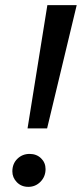

<svg xmlns="http://www.w3.org/2000/svg" viewBox="-20 -720 318 746"><path d="M87 -221 164 -700H278L163 -221ZM90 6Q63 6 45.5 -12Q28 -30 28 -54Q28 -84 47.5 -103Q67 -122 95 -122Q122 -122 139.5 -105Q157 -88 157 -63Q157 -34 137.5 -14Q118 6 90 6Z"/></svg>

Font: Montserrat Medium
Style: Italic
Weight: 500
Italic angle: -11.3°
Designer: Julieta Ulanovsky
Foundry: Julieta Ulanovsky
Version: Version 9.000; ttfautohint (v1.8.4.7-5d5b)